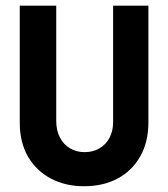

<svg xmlns="http://www.w3.org/2000/svg" viewBox="-20 -645 596 680"><path d="M278.1 14.6Q211.8 14.6 160.4 -12.5Q109 -39.6 79.5 -89.9Q50 -140.3 50 -210.4V-625H179.2V-216.7Q179.2 -183.4 192 -158.4Q204.9 -133.3 227.7 -119.8Q250.5 -106.2 279.7 -106.2Q309 -106.2 331.9 -119.4Q354.9 -132.6 367.7 -156.8Q380.6 -180.9 380.6 -212.5V-625H505.6V-212.5Q505.6 -141.7 476.4 -90.6Q447.2 -39.6 396.2 -12.5Q345.1 14.6 278.1 14.6Z"/></svg>

Font: Afacad Flux
Style: Regular
Weight: 400
Designer: Kristian Moeller
Foundry: Dicotype
Version: Version 1.100